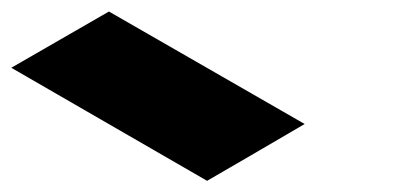

<svg xmlns="http://www.w3.org/2000/svg" viewBox="-20 -620 733 340"><path d="M0 -500Q115.2 -433.6 346.7 -299.8Q404.3 -333 519.5 -400.4Q404.3 -466.8 172.9 -599.6Q115.2 -566.4 0 -500Z"/></svg>

Font: DreiFraktur
Style: Regular
Weight: 400
Designer: JayCobs
Version: Version 1.2